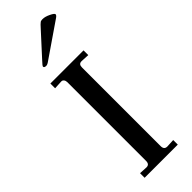

<svg xmlns="http://www.w3.org/2000/svg" viewBox="-275 -843 860 860"><g transform="rotate(-45 155.0 -413.0)"><path d="M50 0V-29L89 -27Q108 -27 108 -49V-548Q108 -557 103 -563.5Q98 -570 89 -569L50 -567V-597H260V-567L221 -569H219Q201 -569 201 -548V-49Q201 -27 221 -27L260 -29V0ZM93 -666Q80 -666 80 -674Q80 -678 98 -697L193 -801Q208 -818 214 -822Q218 -826 229 -826Q245 -826 265.5 -816Q286 -806 286 -800Q286 -794 276 -787L113 -675Q101 -666 93 -666Z"/></g></svg>

Font: UnnaRegular
Style: Regular
Weight: 400
Designer: Jorge de Buen Unna
Foundry: Omnibus-Type
Version: Version 2.008;hotconv 1.0.109;makeotfexe 2.5.65596